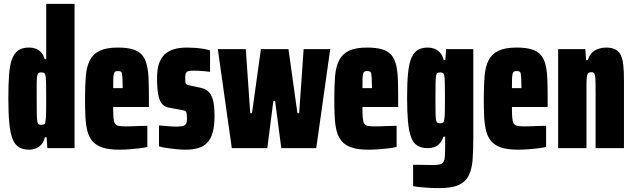

<svg xmlns="http://www.w3.org/2000/svg" viewBox="-20 -763 3263 989"><path d="M130 8Q99 8 78 -4.5Q57 -17 45 -46.5Q33 -76 28 -127.5Q23 -179 23 -256Q23 -326 26.5 -376Q30 -426 41.5 -457.5Q53 -489 74 -503.5Q95 -518 128 -518Q151 -518 167 -511Q183 -504 194 -490.5Q205 -477 210 -458H218V-743H364V0H224L220 -56H211Q206 -33 193.5 -19Q181 -5 164.5 1.5Q148 8 130 8ZM193 -120Q204 -120 209 -124Q214 -128 215 -145Q217 -156 217.5 -184Q218 -212 218 -255Q218 -299 217.5 -325Q217 -351 216 -363Q214 -381 209 -385.5Q204 -390 193 -390Q184 -390 179 -387Q174 -384 171.5 -371.5Q169 -359 169 -331.5Q169 -304 169 -255Q169 -206 169.5 -178.5Q170 -151 172 -138.5Q174 -126 179 -123Q184 -120 193 -120Z M594 8Q541 8 508 -3Q475 -14 456.5 -35.5Q438 -57 430 -88.5Q422 -120 420 -161.5Q418 -203 418 -254Q418 -321 422 -370Q426 -419 442.5 -452Q459 -485 493.5 -501.5Q528 -518 587 -518Q635 -518 665.5 -508.5Q696 -499 712.5 -479Q729 -459 736.5 -428Q744 -397 745.5 -353.5Q747 -310 747 -254V-212H563Q563 -177 564.5 -157Q566 -137 572 -127Q578 -117 591 -114.5Q604 -112 629 -112Q640 -112 657.5 -112.5Q675 -113 697 -114Q719 -115 739 -115V-6Q722 -2 698 1Q674 4 647 6Q620 8 594 8ZM612 -294V-309Q612 -339 611 -357Q610 -375 608.5 -383.5Q607 -392 601.5 -394.5Q596 -397 587 -397Q579 -397 574 -394.5Q569 -392 566.5 -383Q564 -374 563.5 -356Q563 -338 563 -309H625Z M936 8Q914 8 888.5 5.5Q863 3 839.5 -0.5Q816 -4 799 -9V-117Q811 -116 823 -115Q835 -114 846 -113Q857 -112 867.5 -111.5Q878 -111 886 -111Q904 -111 917 -113Q930 -115 936.5 -123Q943 -131 943 -150Q943 -169 941.5 -178.5Q940 -188 933.5 -191.5Q927 -195 913 -197L848 -209Q827 -213 814 -228.5Q801 -244 795 -276Q789 -308 789 -361Q789 -404 798.5 -433.5Q808 -463 827.5 -482Q847 -501 876 -509.5Q905 -518 943 -518Q963 -518 985 -516.5Q1007 -515 1027.5 -511.5Q1048 -508 1062 -503V-393Q1046 -395 1030.5 -396.5Q1015 -398 1002 -398.5Q989 -399 979 -399Q962 -399 952.5 -397Q943 -395 938.5 -387.5Q934 -380 934 -365Q934 -347 935 -339Q936 -331 941.5 -328Q947 -325 957 -323L1008 -312Q1031 -308 1048.5 -295.5Q1066 -283 1075.5 -253Q1085 -223 1085 -165Q1085 -114 1075.5 -80.5Q1066 -47 1047 -27.5Q1028 -8 1000.5 0Q973 8 936 8Z M1174 0 1102 -510H1246L1269 -180H1278L1324 -510H1466L1512 -180H1521L1544 -510H1681L1609 0H1429L1397 -243H1388L1357 0Z M1878 8Q1825 8 1792 -3Q1759 -14 1740.5 -35.5Q1722 -57 1714 -88.5Q1706 -120 1704 -161.5Q1702 -203 1702 -254Q1702 -321 1706 -370Q1710 -419 1726.5 -452Q1743 -485 1777.5 -501.5Q1812 -518 1871 -518Q1919 -518 1949.5 -508.5Q1980 -499 1996.5 -479Q2013 -459 2020.5 -428Q2028 -397 2029.5 -353.5Q2031 -310 2031 -254V-212H1847Q1847 -177 1848.5 -157Q1850 -137 1856 -127Q1862 -117 1875 -114.5Q1888 -112 1913 -112Q1924 -112 1941.5 -112.5Q1959 -113 1981 -114Q2003 -115 2023 -115V-6Q2006 -2 1982 1Q1958 4 1931 6Q1904 8 1878 8ZM1896 -294V-309Q1896 -339 1895 -357Q1894 -375 1892.5 -383.5Q1891 -392 1885.5 -394.5Q1880 -397 1871 -397Q1863 -397 1858 -394.5Q1853 -392 1850.5 -383Q1848 -374 1847.5 -356Q1847 -338 1847 -309H1909Z M2243 206Q2216 206 2191 204.5Q2166 203 2144.5 201Q2123 199 2108 196V86Q2125 86 2141.5 86Q2158 86 2174.5 86.5Q2191 87 2207 87Q2232 87 2245 84Q2258 81 2264 71.5Q2270 62 2271.5 42Q2273 22 2273 -14V-59H2264Q2259 -42 2248 -28Q2237 -14 2221 -7Q2205 0 2182 0Q2150 0 2129 -13.5Q2108 -27 2097 -57.5Q2086 -88 2081.5 -137.5Q2077 -187 2077 -259Q2077 -337 2082 -387.5Q2087 -438 2100 -466.5Q2113 -495 2133.5 -506.5Q2154 -518 2184 -518Q2201 -518 2217.5 -512Q2234 -506 2247 -491.5Q2260 -477 2265 -454H2274L2278 -510H2418V-56Q2418 9 2414.5 58Q2411 107 2395 140Q2379 173 2343.5 189.5Q2308 206 2243 206ZM2247 -128Q2258 -128 2262.5 -131.5Q2267 -135 2269 -151Q2271 -162 2271.5 -188.5Q2272 -215 2272 -259Q2272 -303 2271.5 -328Q2271 -353 2270 -364Q2268 -382 2263 -386Q2258 -390 2247 -390Q2238 -390 2233 -387Q2228 -384 2226 -371.5Q2224 -359 2223.5 -332.5Q2223 -306 2223 -259Q2223 -212 2223.5 -185Q2224 -158 2226 -146Q2228 -134 2233 -131Q2238 -128 2247 -128Z M2648 8Q2595 8 2562 -3Q2529 -14 2510.5 -35.5Q2492 -57 2484 -88.5Q2476 -120 2474 -161.5Q2472 -203 2472 -254Q2472 -321 2476 -370Q2480 -419 2496.5 -452Q2513 -485 2547.5 -501.5Q2582 -518 2641 -518Q2689 -518 2719.5 -508.5Q2750 -499 2766.5 -479Q2783 -459 2790.5 -428Q2798 -397 2799.5 -353.5Q2801 -310 2801 -254V-212H2617Q2617 -177 2618.5 -157Q2620 -137 2626 -127Q2632 -117 2645 -114.5Q2658 -112 2683 -112Q2694 -112 2711.5 -112.5Q2729 -113 2751 -114Q2773 -115 2793 -115V-6Q2776 -2 2752 1Q2728 4 2701 6Q2674 8 2648 8ZM2666 -294V-309Q2666 -339 2665 -357Q2664 -375 2662.5 -383.5Q2661 -392 2655.5 -394.5Q2650 -397 2641 -397Q2633 -397 2628 -394.5Q2623 -392 2620.5 -383Q2618 -374 2617.5 -356Q2617 -338 2617 -309H2679Z M2855 0V-510H2995L2999 -453H3008Q3016 -479 3030.5 -492.5Q3045 -506 3063.5 -512Q3082 -518 3101 -518Q3130 -518 3148.5 -509Q3167 -500 3177 -480.5Q3187 -461 3190.5 -428.5Q3194 -396 3194 -349V0H3048V-275Q3048 -316 3047.5 -339.5Q3047 -363 3045 -374Q3043 -385 3038.5 -388Q3034 -391 3025 -391Q3016 -391 3011 -387.5Q3006 -384 3003.5 -370.5Q3001 -357 3001 -329Q3001 -301 3001 -251V0Z"/></svg>

Font: Saira ExtraCondensed Black
Style: Regular
Weight: 900
Width: 2
Designer: Hector Gatti with collaboration of the Omnibus-Type team
Foundry: Omnibus-Type
Version: Version 1.101